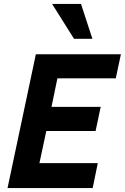

<svg xmlns="http://www.w3.org/2000/svg" viewBox="-20 -950 631 970"><path d="M18.1 0 161.1 -675.8H590.8L564.9 -554.2H270L240.2 -410.2H488.8L462.9 -288.1H213.9L179.2 -126H474.1L448.2 0ZM354 -753.9 243.2 -930.2H389.2L446.8 -753.9Z"/></svg>

Font: Clear Sans
Style: Bold Italic
Weight: 700
Italic angle: -12°
Foundry: Intel Corporation
Version: Version 1.00